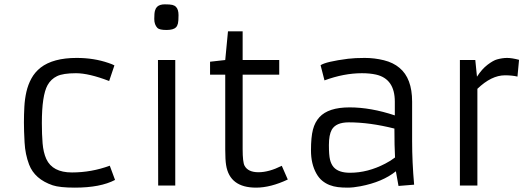

<svg xmlns="http://www.w3.org/2000/svg" viewBox="-20 -859 2457 889"><path d="M512.7 -25.9Q444.8 9.8 326.7 9.8Q256.8 9.8 224.1 -1Q140.6 -29.3 114.7 -97.2Q96.7 -144.5 93.8 -199.2Q90.8 -253.9 90.8 -291.5Q90.8 -329.1 92.8 -365Q94.7 -400.9 102.3 -434.1Q109.9 -467.3 125.5 -495.8Q141.1 -524.4 168 -545.9Q226.1 -590.8 335 -590.8Q415 -590.8 482.4 -567.4Q500.5 -561.5 509.8 -556.2L485.4 -483.9Q391.6 -520 331.8 -520Q272 -520 243.9 -506.3Q215.8 -492.7 200.2 -464.8Q173.8 -417 173.8 -289.1Q173.8 -237.8 177.2 -195.6Q180.7 -153.3 194.3 -123Q223.1 -60.5 313.2 -60.5Q403.3 -60.5 488.3 -91.8Z M751 -720.2Q718.3 -720.2 709 -729.5Q694.3 -744.6 694.3 -771.2Q694.3 -797.9 697.5 -809.3Q700.7 -820.8 707 -827.1Q718.8 -838.9 742.9 -838.9Q767.1 -838.9 777.6 -836.4Q788.1 -834 794.9 -827.1Q806.6 -815.4 806.6 -788.8Q806.6 -762.2 804 -750.7Q801.3 -739.3 794.9 -732.4Q782.7 -720.2 751 -720.2ZM711.4 -581.1H791.5V0H712.4Z M1312.5 -27.8Q1232.9 9.8 1165.5 9.8Q1043.5 9.8 1026.9 -94.7Q1022.9 -119.6 1022.9 -167V-513.2H952.6V-573.2L1022.9 -581.1L1035.6 -713.9H1103.5V-581.1H1272.9V-513.2H1103.5V-168.5Q1103.5 -108.4 1112.3 -91.8Q1128.4 -61.5 1176.8 -61.5Q1225.1 -61.5 1284.7 -91.3Z M1888.2 -206.1Q1888.2 -108.9 1897.5 -3.9L1825.2 2L1813 -65.9Q1751 -16.1 1648.9 3.4Q1615.7 9.8 1589.8 9.8Q1564 9.8 1544.2 7.3Q1524.4 4.9 1506.1 -2.2Q1487.8 -9.3 1472.2 -22Q1456.5 -34.7 1444.8 -55.7Q1419.9 -100.1 1419.9 -162.4Q1419.9 -224.6 1429 -259Q1438 -293.5 1459 -316.4Q1500.5 -361.8 1598.6 -361.8Q1696.8 -361.8 1808.1 -324.7V-388.2Q1808.1 -494.1 1720.7 -513.7Q1692.4 -520 1655.8 -520Q1572.3 -520 1482.4 -486.8L1464.4 -557.1Q1489.3 -573.7 1591.3 -586.9Q1623.5 -590.8 1668.7 -590.8Q1713.9 -590.8 1757.3 -580.1Q1800.8 -569.3 1829.6 -544.9Q1888.2 -496.6 1888.2 -388.2ZM1806.2 -263.7Q1691.9 -292.5 1595.2 -292.5Q1535.6 -292.5 1516.1 -258.3Q1502.9 -234.4 1502.9 -187.5Q1502.9 -140.6 1508.1 -119.6Q1513.2 -98.6 1524.9 -85Q1547.9 -59.1 1600.6 -59.1Q1683.1 -59.1 1764.2 -101.6Q1789.1 -114.3 1809.1 -129.9Q1806.2 -182.6 1806.2 -263.7Z M2317.9 -510.3Q2255.4 -510.3 2190.4 -447.8V0H2109.4V-581.1H2180.7L2188.5 -503.9Q2211.4 -539.6 2238 -559.6Q2264.6 -579.6 2281.7 -584Q2306.2 -590.8 2328.1 -590.8Q2350.1 -590.8 2383.3 -582L2376 -504.4Q2351.1 -510.3 2317.9 -510.3Z"/></svg>

Font: Armata
Style: Regular
Weight: 400
Designer: Viktoriya Grabowska
Foundry: Viktoriya Grabowska
Version: Version 1.003